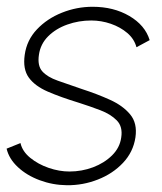

<svg xmlns="http://www.w3.org/2000/svg" viewBox="-30 -537 478 567"><path d="M167.5 10Q125.5 9.5 87.2 -4.8Q49 -19 22.8 -43.5Q-3.5 -68 -10.5 -98L30.5 -114.5Q36 -90 59.2 -71Q82.5 -52 113.8 -41.2Q145 -30.5 175 -30.5Q211.5 -30.5 244.8 -43Q278 -55.5 301 -78.2Q324 -101 328 -131Q333 -163 314.8 -181.5Q296.5 -200 266.2 -211.5Q236 -223 203 -233.5Q149 -250 111 -266.5Q73 -283 55 -308Q37 -333 43 -375Q49 -418.5 79 -450.2Q109 -482 152.8 -499.5Q196.5 -517 243.5 -517Q305.5 -517 352 -489.8Q398.5 -462.5 412 -418.5L373 -397.5Q366.5 -422 346 -439.5Q325.5 -457 297.2 -466.8Q269 -476.5 239.5 -476.5Q202.5 -476.5 168.8 -464.5Q135 -452.5 112.2 -429.8Q89.5 -407 85 -375.5Q80 -343 95 -326.2Q110 -309.5 140.5 -298.8Q171 -288 212 -274Q257 -259.5 295 -242.2Q333 -225 354.5 -199Q376 -173 370 -131.5Q363.5 -88 333.2 -56Q303 -24 259 -6.8Q215 10.5 167.5 10Z"/></svg>

Font: Urbanist ExtraLight
Style: Italic
Weight: 250
Version: Version 1.303